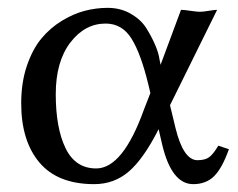

<svg xmlns="http://www.w3.org/2000/svg" viewBox="-20 -459 607 489"><path d="M413 -191 427 -133Q447 -51 483 -51Q502 -51 512.5 -58.5Q523 -66 536 -88L563 -79Q546 -31 525.5 -10.5Q505 10 472 10Q417 10 393 -91L384 -130Q346 -55 308.5 -22.5Q271 10 220 10Q127 10 80.5 -45Q34 -100 34 -196Q34 -249 48.5 -291.5Q63 -334 85.5 -361Q108 -388 137.5 -406Q167 -424 196 -431.5Q225 -439 254 -439Q287 -439 313 -424Q339 -409 352.5 -387.5Q366 -366 375 -345Q384 -324 386 -309L389 -294L441 -434Q448 -434 465 -431.5Q482 -429 489 -429Q497 -429 512 -431.5Q527 -434 533 -434ZM363 -222 358 -243Q339 -322 315 -360.5Q291 -399 249 -399Q196 -399 159 -350.5Q122 -302 122 -219Q122 -133 147 -81.5Q172 -30 225 -30Q293 -30 347 -181Z"/></svg>

Font: Libertinus Sans
Style: Regular
Weight: 400
Designer: Philipp H. Poll
Foundry: Khaled Hosny
Version: Version 6.1